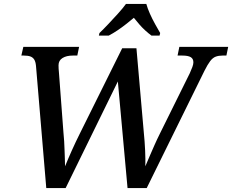

<svg xmlns="http://www.w3.org/2000/svg" viewBox="-20 -951 1174 971"><path d="M162 -618Q160 -639 153 -650Q146 -661 133.5 -665.5Q121 -670 101 -670H88L98 -714H380L371 -670H348Q316 -670 296 -657.5Q276 -645 276 -621Q276 -613 276.5 -603Q277 -593 278 -585L301 -279Q303 -259 304.5 -236.5Q306 -214 306.5 -191.5Q307 -169 308 -148.5Q309 -128 309 -110Q324 -147 343.5 -190.5Q363 -234 385 -278L598 -707H670L707 -284Q712 -235 714 -189.5Q716 -144 715 -110Q725 -134 736.5 -160.5Q748 -187 761 -216.5Q774 -246 790 -278L940 -581Q948 -599 953 -612.5Q958 -626 958 -636Q958 -654 944.5 -662Q931 -670 902 -670H878L887 -714H1134L1125 -670H1105Q1086 -670 1071 -664.5Q1056 -659 1043 -642Q1030 -625 1014 -593L722 0H625L576 -539L312 0H214ZM483 -784Q503 -803 527.5 -829Q552 -855 576.5 -882Q601 -909 617 -931H720Q726 -909 738 -882Q750 -855 764.5 -829Q779 -803 790 -784L787 -771H746Q731 -782 714.5 -797Q698 -812 683.5 -829Q669 -846 657 -861Q639 -846 617.5 -829Q596 -812 573.5 -797Q551 -782 530 -771H480Z"/></svg>

Font: ET Text
Style: Italic
Weight: 470
Italic angle: -12°
Designer: Monotype Design Team
Foundry: Monotype Imaging Inc.
Version: Version 2.009